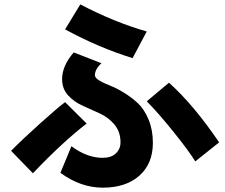

<svg xmlns="http://www.w3.org/2000/svg" viewBox="-20 -823 1040 886"><path d="M280.3 -687.5 350.6 -802.7Q506.8 -720.7 657.2 -677.7L591.8 -554.7Q434.6 -603.5 280.3 -687.5ZM258.8 -25.4 309.6 -148.4Q380.9 -94.7 454.1 -94.7Q493.2 -94.7 514.6 -115.2Q536.1 -135.7 536.1 -166Q536.1 -214.8 508.3 -248Q480.5 -281.2 440.9 -299.3Q401.4 -317.4 361.8 -335Q322.3 -352.5 294.4 -382.8Q266.6 -413.1 266.6 -458Q266.6 -519.5 320.3 -581.1L448.2 -531.2Q418 -503.9 418 -475.6Q418 -463.9 438 -451.7Q458 -439.5 487.3 -428.2Q516.6 -417 551.8 -395.5Q586.9 -374 616.2 -346.7Q645.5 -319.3 665.5 -271.5Q685.5 -223.6 685.5 -164.1Q685.5 -67.4 623 -12.2Q560.5 43 454.1 43Q352.5 43 258.8 -25.4ZM31.2 -127Q82 -178.7 164.6 -252.9Q247.1 -327.1 280.3 -351.6L379.9 -252.9Q269.5 -168 131.8 -23.4ZM657.2 -355.5 759.8 -441.4Q874 -338.9 991.2 -166L880.9 -78.1Q853.5 -124 781.2 -213.9Q709 -303.7 657.2 -355.5Z"/></svg>

Font: Gothic A1 Black
Style: Regular
Weight: 900
Version: Version 2.50